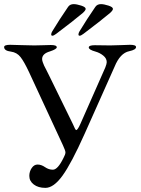

<svg xmlns="http://www.w3.org/2000/svg" viewBox="-26 -870 683 930"><path d="M222 -703Q222 -710 227 -718Q262 -776 304 -837Q313 -850 331 -850Q345 -850 367 -843Q389 -836 389 -827Q389 -820 376 -808Q331 -770 246 -706Q234 -697 228 -697Q222 -697 222 -703ZM354 -703Q354 -710 359 -718Q394 -776 436 -837Q445 -850 463 -850Q477 -850 499 -843Q521 -836 521 -827Q521 -820 508 -808Q463 -770 378 -706Q366 -697 360 -697Q354 -697 354 -703ZM230 -48Q254 -48 282 -106Q291 -122 291 -132Q291 -140 279 -166L114 -522Q91 -571 73.5 -593.5Q56 -616 27 -620Q-6 -624 -6 -642Q-6 -653 23 -653Q36 -653 75.5 -651.5Q115 -650 140 -650Q157 -650 184 -651Q211 -652 220 -652Q249 -652 249 -641Q249 -632 216 -621Q178 -610 178 -584Q178 -578 181 -569Q184 -560 187.5 -552.5Q191 -545 199.5 -529Q208 -513 212 -504L327 -269Q339 -240 343 -240Q350 -240 363 -269L484 -543Q491 -561 491 -569Q491 -587 474.5 -600.5Q458 -614 437 -620Q404 -629 404 -640Q404 -651 433 -651Q448 -651 471 -650.5Q494 -650 508 -650Q528 -650 561 -651.5Q594 -653 604 -653Q633 -653 633 -642Q633 -629 600 -622Q556 -613 529 -547L384 -222Q320 -79 277 -19.5Q234 40 194 40Q159 40 137.5 23.5Q116 7 116 -18Q116 -39 127.5 -56Q139 -73 156 -73Q174 -73 192 -60.5Q210 -48 230 -48Z"/></svg>

Font: EB Garamond SC 12
Style: Regular
Weight: 400
Version: Version 0.016 ; ttfautohint (v0.97) -l 8 -r 50 -G 200 -x 0 -